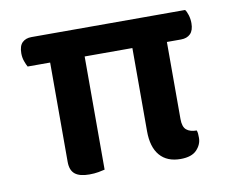

<svg xmlns="http://www.w3.org/2000/svg" viewBox="-60 -547 766 630"><g transform="rotate(-10 323.0 -231.5)"><path d="M512 -471V-378H52Q48 -385 43.5 -397.5Q39 -410 39 -424Q39 -449 50.5 -460Q62 -471 81 -471ZM119 -378V-471H593Q598 -465 602 -452Q606 -439 606 -425Q606 -401 594.5 -389.5Q583 -378 563 -378ZM127 -406H242V-1Q235 1 221 3.5Q207 6 190 6Q158 6 142.5 -6.5Q127 -19 127 -47ZM401 -406H516V-121Q516 -95 528 -85Q540 -75 562 -75Q564 -70 564.5 -64Q565 -58 565 -50Q565 -28 548 -10Q531 8 494 8Q449 8 425 -20Q401 -48 401 -101Z"/></g></svg>

Font: BalooTamma2SemiBold
Style: Regular
Weight: 600
Designer: Divya Kowshik, Shuchita Grover and Ek Type
Foundry: Ek Type
Version: Version 1.700